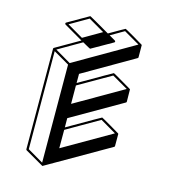

<svg xmlns="http://www.w3.org/2000/svg" viewBox="-132 -954 996 1133"><g transform="rotate(15 366.0 -388.0)"><path d="M233.9 75.2 231 74.7V74.2L120.1 10.3Q117.2 8.3 116.7 4.4L115.2 -609.9Q115.7 -613.3 118.7 -615.2L264.6 -699.2L149.4 -766.1Q146.5 -768.6 146.5 -772Q146.5 -775.9 149.4 -777.8L276.9 -851.1H279.8Q293.9 -844.2 404.3 -779.8Q497.1 -833.5 499 -833.5Q501 -833.5 557.4 -800.8Q613.8 -768.1 614.3 -766.8Q614.7 -765.6 615.2 -765.6L615.7 -690.9Q615.7 -687 612.3 -685.1L301.8 -505.4V-449.7Q497.6 -563 499.5 -563Q501.5 -563 557.6 -530Q613.8 -497.1 614.3 -496.6Q614.7 -496.1 615.7 -495.6Q616.2 -492.7 616.7 -419.9Q616.7 -416 613.3 -414.1L302.2 -234.9L302.7 -178.7Q498.5 -292 500.5 -292Q502.4 -292 558.3 -259.5Q614.3 -227.1 615.5 -225.6Q616.7 -224.1 617.2 -222.7V-149.4Q617.2 -145.5 614.3 -143.6Q235.4 75.2 233.9 75.2ZM263.2 -715.3 375.5 -780.3 278.3 -836.9 166 -772ZM231.9 -552.7 595.7 -763.2 499 -819.3 417.5 -772 455.1 -750Q458 -748 458.5 -744.1Q458 -740.7 455.1 -738.8Q327.6 -665.5 326.2 -665.5Q324.2 -665.5 277.8 -691.9L135.3 -609.4ZM302.2 -322.3 596.7 -492.2 499.5 -548.3 301.8 -434.6ZM302.7 -51.3 597.2 -221.2 500.5 -277.8 302.7 -163.6ZM227.1 57.1 225.1 -541.5 128.4 -597.7 130.4 0.5Z"/></g></svg>

Font: 3D Isometric
Style: Bold
Weight: 700
Designer: GGBotNet
Foundry: GGBotNet
Version: 1.14